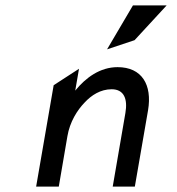

<svg xmlns="http://www.w3.org/2000/svg" viewBox="-20 -692 655 712"><path d="M479 -543 598 -672H473L377 -509ZM529 -283C545 -378 506 -443 416 -443C351 -443 298 -404 259 -356L273 -437L179 -376L114 0H198L230 -187C239 -240 266 -283 294 -312C319 -339 353 -361 394 -361C440 -361 454 -325 445 -273L398 0H480Z"/></svg>

Font: Charger Monospace
Style: Regular
Weight: 400
Designer: Jasper
Foundry: Cannot Into Space Fonts
Version: Version 0.980